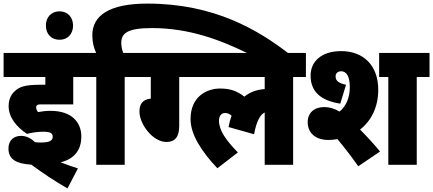

<svg xmlns="http://www.w3.org/2000/svg" viewBox="-20 -916 2407 1067"><path d="M220 -184C261 -184 273 -175 273 -156C273 -136 258 -124 207 -124C198 -124 187 -124 174 -126C151 -149 124 -161 97 -161C60 -161 27 -139 27 -91C27 -28 74 -6 154 -1C219 47 288 93 355 131L413 20C387 12 351 -1 317 -14C402 -35 432 -92 432 -157C432 -236 379 -300 261 -300C232 -300 213 -297 191 -293C185 -302 181 -309 181 -319C181 -324 182 -328 185 -330C189 -335 195 -336 211 -336H387V-488H469V-622H0V-488H232V-445H202C119 -445 88 -433 64 -411C39 -390 28 -360 28 -326C28 -262 74 -209 130 -172C156 -179 189 -184 220 -184Z M235 -774C235 -728 264 -695 311 -695C357 -695 386 -728 386 -774C386 -819 357 -853 311 -853C264 -853 235 -819 235 -774Z M515 -488V0H673V-488H745V-622H665C658 -639 654 -658 654 -678C654 -730 686 -760 824 -760C1029 -760 1203 -696 1366 -615H1589C1417 -748 1173 -896 799 -896C584 -896 493 -828 493 -720C493 -680 502 -649 514 -622H456V-488Z M976 -488H1027V-622H732V-488H818V-368C769 -363 755 -334 755 -295C756 -224 830 -127 905 -127C953 -127 976 -156 976 -216Z M1014 -488H1451V-421C1407 -418 1369 -404 1338 -379C1297 -410 1261 -424 1203 -424C1133 -424 1039 -383 1039 -254C1039 -169 1099 -75 1188 19L1302 -69C1234 -138 1197 -193 1197 -245C1197 -268 1207 -288 1231 -288C1244 -288 1256 -283 1267 -273C1260 -254 1254 -233 1250 -210L1392 -170C1406 -246 1427 -279 1451 -291V0H1609V-488H1680V-622H1014Z M1803 -138C1821 -138 1838 -140 1855 -143C1893 -98 1932 -47 1971 8L2092 -74C2059 -114 2019 -158 1981 -196C2044 -245 2082 -322 2082 -417C2082 -555 1997 -632 1876 -632C1765 -632 1706 -573 1706 -496C1706 -407 1762 -357 1871 -340L1903 -445C1866 -453 1845 -464 1845 -492C1845 -510 1859 -520 1876 -520C1905 -520 1924 -492 1924 -432C1924 -374 1904 -326 1867 -296C1839 -313 1809 -321 1782 -321C1726 -321 1690 -289 1690 -237C1690 -170 1743 -138 1803 -138ZM2296 -488H2367V-622H2087V-488H2138V0H2296Z"/></svg>

Font: Noto Sans Condensed Black
Style: Regular
Weight: 900
Width: 3
Designer: Monotype Design Team
Foundry: Monotype Imaging Inc.
Version: Version 2.013